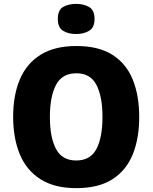

<svg xmlns="http://www.w3.org/2000/svg" viewBox="-20 -963 789 993"><path d="M700 -358Q700 -247 666.5 -164.5Q633 -82 561.5 -36Q490 10 374 10Q262 10 189.5 -36Q117 -82 82.5 -165Q48 -248 48 -359Q48 -470 82.5 -552Q117 -634 189.5 -679.5Q262 -725 375 -725Q490 -725 561.5 -679.5Q633 -634 666.5 -551.5Q700 -469 700 -358ZM238 -358Q238 -253 269.5 -193Q301 -133 374 -133Q448 -133 479 -193Q510 -253 510 -358Q510 -463 479 -523.5Q448 -584 375 -584Q301 -584 269.5 -523.5Q238 -463 238 -358ZM374 -943Q412 -943 440.5 -927Q469 -911 469 -865Q469 -820 440.5 -803.5Q412 -787 374 -787Q334 -787 306.5 -803.5Q279 -820 279 -865Q279 -911 306.5 -927Q334 -943 374 -943Z"/></svg>

Font: Noto Sans Disp ExtBd
Style: Regular
Weight: 800
Designer: Monotype Design Team
Foundry: Monotype Imaging Inc.
Version: Version 2.000;GOOG;noto-source:20170915:90ef993387c0; ttfaut